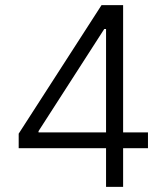

<svg xmlns="http://www.w3.org/2000/svg" viewBox="-20 -727 648 747"><path d="M52.7 -207 375 -707H459V-211.9H555.7V-150.4H459V0H392.6V-150.4H52.7ZM392.6 -211.9V-614.3H385.7L129.9 -216.8V-211.9Z"/></svg>

Font: Pretendard Light
Style: Regular
Weight: 300
Designer: Base glyphs from Inter by Rasmus Andersson; Hangeul glyphs from Noto Sans CJK(Source Han Sans) by Jang Soo-young and Kan
Foundry: Kil Hyung-jin
Version: Version 1.309